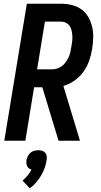

<svg xmlns="http://www.w3.org/2000/svg" viewBox="-20 -755 540 1030"><path d="M3 0 124 -735H306Q337 -735 365.5 -728Q394 -721 417 -704.5Q440 -688 454 -663Q468 -638 474.5 -610Q481 -582 480 -551.5Q479 -521 474 -491Q469 -460 458 -428.5Q447 -397 427.5 -370Q408 -343 380 -323Q352 -303 320 -294L409 0H294L207 -287H163L116 0ZM179 -383H260Q274 -383 288.5 -388Q303 -393 314.5 -402.5Q326 -412 334.5 -424.5Q343 -437 349 -450.5Q355 -464 358 -478Q361 -492 363 -506Q366 -521 367.5 -535.5Q369 -550 368 -564Q367 -578 364 -591.5Q361 -605 353.5 -616Q346 -627 333.5 -633Q321 -639 306 -639H221ZM140 255 101 214Q116 201 128 186.5Q140 172 149 155Q141 153 135 148Q129 143 125.5 136Q122 129 121.5 120.5Q121 112 122 104Q124 93 129.5 82.5Q135 72 143.5 64.5Q152 57 163 54Q174 51 185 51Q196 51 206 54Q216 57 222.5 64.5Q229 72 230.5 82.5Q232 93 230 104Q227 125 219.5 146Q212 167 200.5 186.5Q189 206 174 223.5Q159 241 140 255Z"/></svg>

Font: Iosevka SS18
Style: Bold Italic
Weight: 700
Italic angle: -9°
Monospace: yes
Designer: Belleve Invis
Foundry: Belleve Invis
Version: Version 25.1.1; ttfautohint (v1.8.4)